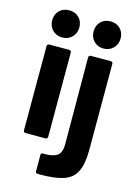

<svg xmlns="http://www.w3.org/2000/svg" viewBox="-137 -803 769 1079"><g transform="rotate(15 247.5 -263.0)"><path d="M128 -572Q94 -572 71.5 -594.5Q49 -617 49 -651Q49 -686 71 -708Q93 -730 128 -730Q163 -730 185 -708Q207 -686 207 -651Q207 -617 184.5 -594.5Q162 -572 128 -572ZM68 0Q63 0 59.5 -3.5Q56 -7 56 -12V-503Q56 -508 59.5 -511.5Q63 -515 68 -515H185Q190 -515 193.5 -511.5Q197 -508 197 -503V-12Q197 -7 193.5 -3.5Q190 0 185 0ZM368 -572Q334 -572 312 -594.5Q290 -617 290 -651Q290 -686 312 -708Q334 -730 368 -730Q403 -730 425 -708Q447 -686 447 -651Q447 -617 424.5 -594.5Q402 -572 368 -572ZM193 204Q181 204 181 192V97Q181 86 191 86Q192 86 194 86Q200 86 205 86Q255 86 277.5 68Q300 50 300 2L298 -502Q298 -507 301.5 -510.5Q305 -514 310 -514H427Q432 -514 435.5 -510.5Q439 -507 439 -502V0Q439 81 417 125.5Q395 170 345 187Q295 204 212 204Q203 204 193 204Z"/></g></svg>

Font: LinhAnh
Style: Bold
Weight: 700
Designer: Jeremy Tribby
Foundry: Tribby Type
Version: Version 1.408